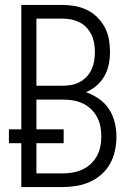

<svg xmlns="http://www.w3.org/2000/svg" viewBox="-20 -755 540 775"><path d="M66 0V-177H16V-233H66V-735H232Q258 -735 283 -730.5Q308 -726 331 -715Q354 -704 372.5 -685.5Q391 -667 403 -644.5Q415 -622 419.5 -596.5Q424 -571 424 -545Q424 -520 419 -495Q414 -470 401.5 -448Q389 -426 370 -409.5Q351 -393 327 -383Q355 -373 379.5 -356Q404 -339 420 -314.5Q436 -290 443 -261Q450 -232 450 -203Q450 -175 444 -147Q438 -119 424.5 -94.5Q411 -70 389.5 -51Q368 -32 342 -20.5Q316 -9 288 -4.5Q260 0 232 0ZM127 -409H232Q250 -409 267.5 -412Q285 -415 301 -423.5Q317 -432 329.5 -445Q342 -458 349.5 -474.5Q357 -491 360 -508.5Q363 -526 363 -544Q363 -562 360 -580Q357 -598 349.5 -614Q342 -630 329.5 -643.5Q317 -657 301 -665Q285 -673 267.5 -676.5Q250 -680 232 -680H127ZM127 -55H232Q253 -55 273 -58.5Q293 -62 312 -70.5Q331 -79 346 -93Q361 -107 371 -125Q381 -143 385 -163.5Q389 -184 389 -204Q389 -225 385 -245.5Q381 -266 371 -284Q361 -302 346 -316Q331 -330 312 -338.5Q293 -347 273 -350Q253 -353 232 -353H127V-233H237V-177H127Z"/></svg>

Font: Iosevka Custom Light
Style: Regular
Weight: 300
Monospace: yes
Designer: Belleve Invis
Foundry: Belleve Invis
Version: Version 27.3.5